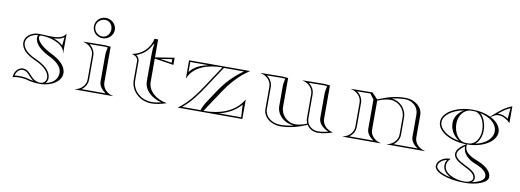

<svg xmlns="http://www.w3.org/2000/svg" viewBox="-63 -1003 4288 1582"><g transform="rotate(10 2081.0 -212.5)"><path d="M322.4 -384C354.8 -385.5 386.3 -391.5 409 -408.7L402 -338.4C382.2 -357.8 354.3 -373.2 322.4 -384ZM45 -10C60.8 -15.5 77.1 -17.5 94 -17.5C139.5 -17.5 158.3 -12.5 176.7 -6.9C195.3 -1.2 230.9 5 277 5C373.6 5 452 -48.3 452 -114C452 -176.5 394.1 -223.1 324.5 -257C258.7 -289.1 205.3 -333.5 201.5 -371.1C201.5 -381 208.7 -389 217.5 -389C319.8 -388.9 419 -339.3 419 -277H421V-440L420 -441C402.4 -403.6 354.1 -395.6 303.2 -395.6C283.1 -395.6 262.5 -396.8 243.2 -398C226.4 -399.1 210.6 -400 197 -400C133.5 -400 82 -358.8 82 -308C82 -251.5 136 -209.4 201.1 -180.4C268.4 -150.4 326 -108.9 326 -52C326 -26.1 304 -5 277 -5C234 -5 210.8 -29.9 188.7 -53.6C168.9 -75.6 149.4 -96 117 -96C78.4 -96 45 -57.5 45 -10ZM194.4 -388C188.7 -382.6 186.5 -375.9 186.5 -367.1C186.5 -310.9 244.3 -265.5 312.5 -232.2C370.8 -203.8 420 -163.9 420 -114C420 -67.9 392.5 -24.3 320.8 -11C331.2 -21.6 338 -36.3 338 -52C338 -117.8 273.3 -161.4 206 -191.4C141.4 -220.1 94 -259.9 94 -308C94 -349.2 136.5 -386.8 194.4 -388ZM217.9 -10.7C201.6 -12.9 188.5 -15.8 180.2 -18.3C161.3 -24.1 140.3 -29.5 94 -29.5C82.2 -29.5 69 -28.3 58.5 -26.1C65.1 -60.9 90.8 -84 117 -84C143.6 -84 159.7 -67.9 179.9 -45.5C190.7 -33.8 202.7 -21 217.9 -10.7Z M644 -540C644 -577.5 676.3 -608 716 -608C750.2 -608 778 -577.5 778 -540C778 -500.8 750.2 -469 716 -469C676.3 -469 644 -500.8 644 -540ZM632 -540C632 -493 670 -455 717 -455C766.7 -455 807 -493.1 807 -540C807 -586.9 766.7 -625 717 -625C670.1 -625 632 -586.9 632 -540ZM657 -100C657 -51 619 -13 569 -2V0H885V-2C835 -13 797 -51 797 -100V-398L747 -402L569 -400V-398C619 -387 657 -349 657 -300ZM669 -100V-300C669 -337.4 649 -368.7 620.7 -388.6L746.6 -390L775 -387.9C769.1 -364.4 765.3 -344.1 765 -320V-100C765 -63 794.6 -31.8 822.5 -12H621.5C650.6 -32.7 669 -63.3 669 -100Z M1032 -160C1032 -69 1111 4 1208 4C1251.6 4 1288.1 -5.7 1330 -19V-21C1240.9 -35.2 1172 -95.1 1172 -170V-365L1332 -340V-400L1172 -375V-525H1142C1125 -444 1063 -385 983 -371V-369C1009 -363 1032 -345 1032 -320ZM1140 -170C1140 -96.9 1203.6 -38.7 1287.5 -19C1260.1 -12 1236.2 -8 1208 -8C1116.9 -8 1044 -76.4 1044 -160V-320C1044 -340.9 1030.8 -357.7 1016.9 -367.2C1073.3 -386.5 1116.7 -426.9 1140 -479.7H1148C1141.4 -453.6 1140.4 -430.6 1140 -403.5ZM1217.7 -370 1315 -385V-355Z M1614.6 -388C1553.5 -373.1 1501 -351.9 1465 -304.2V-388ZM1453 -250H1455C1492.6 -347.5 1607.3 -389.9 1733.4 -390L1622 -221C1565 -134 1511 -61 1431 -2V0H1969V-161H1967C1904.4 -53.1 1779.8 -10.1 1641.6 -10L1754 -180C1813.1 -269.3 1875 -341 1961 -398V-400H1453ZM1769.9 -12C1842 -29.2 1905.7 -62.9 1950.8 -117L1957 -12ZM1746.5 -388H1913.9C1833.4 -330.8 1774.5 -269.1 1720 -186.6L1656 -90C1639 -64.4 1626.5 -41.2 1617.5 -12H1463.3C1532.7 -69.7 1580.8 -136.3 1632 -214.4Z M2282 -398 2232 -402 2054 -400V-398C2104.9 -386.8 2142 -347.8 2142 -300V-113C2142 -47.9 2206.1 5 2285 5C2365.4 5 2433.5 -14.9 2507.5 -45.8C2526.1 -16 2559.7 4 2598 4C2641.6 4 2678.1 -5.7 2720 -19V-21C2669 -32.2 2632 -71.8 2632 -120V-398L2582 -402L2404 -400V-398C2454.9 -386.8 2492 -347.8 2492 -300V-100C2492 -83.8 2495.8 -68.5 2502.5 -54.8C2471.9 -42.6 2438.1 -32.5 2406.9 -32.5C2338 -32.5 2282 -88.7 2282 -158ZM2598 -8C2548.5 -8 2504 -45.5 2504 -100V-300C2504 -336.8 2484 -368.7 2455.6 -388.6L2581.6 -390L2610 -387.9C2603.3 -361.1 2600 -337.7 2600 -310V-120C2600 -75.4 2636.4 -40.3 2684.5 -20.9C2654.7 -12.7 2628.8 -8 2598 -8ZM2397.2 -20.8C2361.2 -12 2324.5 -7 2285 -7C2210.7 -7 2154 -56.4 2154 -113V-300C2154 -336.8 2134 -368.7 2105.6 -388.6L2231.6 -390L2260 -387.9C2254.1 -364.4 2250 -344.1 2250 -320V-158C2250 -84.5 2315 -24.8 2397.2 -20.8Z M2897 -100C2897 -51 2859 -13 2809 -2V0H3125V-2C3075 -13 3037 -51 3037 -100V-341.4C3070 -355.1 3107.7 -367.5 3142.1 -367.5C3211 -367.5 3267 -311.3 3267 -242V-100C3267 -51 3229 -13 3179 -2V0H3495V-2C3445 -13 3407 -51 3407 -100V-287C3407 -352.1 3342.9 -405 3264 -405C3181.4 -405 3111.8 -384 3035.4 -351.6L2987 -402L2809 -400V-398C2859 -387 2897 -349 2897 -300ZM3005 -345.2V-100C3005 -63.9 3029.7 -35.3 3062.5 -12H2861.5C2890.6 -32.7 2909 -63.3 2909 -100V-300C2909 -337.4 2889 -368.7 2860.7 -388.6L2971.9 -389.9ZM3151.8 -379.2C3187.8 -388 3224.6 -393 3264 -393C3325.3 -393 3375 -345.5 3375 -287V-100C3375 -63.4 3399 -34.1 3432.5 -12H3231.5C3260.6 -32.7 3279 -63.3 3279 -100V-242C3279 -314.5 3222.9 -374 3151.8 -379.2Z M3997 -392 3976.3 -373.5C3935.3 -393.2 3883.4 -405 3827 -405C3689 -405 3577 -340 3577 -260C3577 -181.1 3685.8 -116.9 3821.1 -115C3781.1 -90 3745 -58.9 3745 -22C3745 16 3787.4 42.5 3833.7 65.1C3881.6 88.5 3928 112.9 3928 150C3928 172.1 3898.4 190 3862 190C3765.4 190 3687 144.3 3687 88C3687 63.4 3697.4 42.6 3716 26L3715 25C3654.8 25 3606 60.4 3606 104C3606 157 3720.7 200 3862 200C3968.5 200 4055 163.7 4055 119C4055 65.2 3997.2 26.2 3929.7 0.3C3872.9 -21.5 3827 -51.2 3827 -94V-115C3959.5 -115 4067 -180 4067 -260C4067 -304.8 4033.3 -344.9 3980.4 -371.5L4005 -386C4017.2 -393.4 4030.7 -396.9 4044.7 -396.9C4076.9 -396.9 4112.1 -378.9 4141 -350L4142 -351V-489C4084 -468 4043 -433 3997 -392ZM3712 -270C3712 -337.3 3755.7 -392.7 3812 -394.7C3817.3 -394.9 3821.7 -395 3827 -395C3832.3 -395 3836.7 -394.9 3842 -394.7C3893.3 -392.8 3932 -328.1 3932 -250C3932 -182.7 3893 -127.1 3842 -125.3C3836.7 -125.1 3832.3 -125 3827 -125C3821.7 -125 3817.3 -125.1 3812 -125.3C3755.3 -127.4 3712 -191.9 3712 -270ZM3815 -96.8V-94C3815 -38 3860.6 6.2 3921.4 29.5C3975.1 50.1 4023 78.4 4023 119C4023 151.2 3975.9 173.7 3921.6 183.9C3932 175.6 3940 163.7 3940 150C3940 102.6 3884.9 76.7 3839 54.3C3791.7 31.3 3757 6.5 3757 -22C3757 -47.5 3780.8 -73.4 3815 -96.8ZM3744.6 177.1C3662.5 160.8 3618 128.7 3618 104C3618 75.4 3646.4 47.9 3688.8 39.5C3679.6 54.3 3675 70.2 3675 88C3675 126.2 3704.3 157.4 3744.6 177.1ZM4033.8 -408.2C4064.2 -434 4094.8 -456.1 4130 -471.3L4121.5 -381.9C4097.2 -398.7 4070.5 -408.8 4044.3 -408.8C4040.8 -408.8 4037.3 -408.6 4033.8 -408.2ZM3758.4 -132.7C3657.5 -150 3589 -203.9 3589 -260C3589 -315.4 3655.9 -368.6 3754.5 -386.6C3710.2 -358.4 3680 -318.8 3680 -270C3680 -213 3709.5 -165.2 3758.4 -132.7ZM3891.1 -387.6C3971.4 -372.9 4035 -323.3 4035 -260C4035 -197.3 3973 -148.2 3894.3 -133C3925.2 -157.6 3944 -202.2 3944 -250C3944 -306.4 3924.4 -360.1 3891.1 -387.6Z"/></g></svg>

Font: Sortefax
Style: Medium
Weight: 500
Designer: gluk
Foundry: gluk
Version: Version 0.261